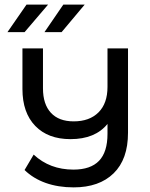

<svg xmlns="http://www.w3.org/2000/svg" viewBox="-20 -698 653 835"><path d="M536.7 -487.6H447.5V-320.1C447.5 -272.3 434.4 -235.3 408.4 -209.3C382.3 -183.2 346.3 -170.2 300.3 -170.2C257.3 -170.2 224.4 -182.6 201.4 -207.4C178.4 -232.3 166.9 -267.7 166.9 -313.7V-487.6H77.6V-310.9C77.6 -242.2 96.2 -188.7 133.3 -150.4C170.4 -112 221.5 -92.9 286.5 -92.9C358.2 -92.9 411.9 -115 447.5 -159.1V-115.9C447.5 -63.1 435.2 -24 410.7 1.4C386.1 26.9 349 39.6 299.4 39.6C230.7 39.6 173 17.8 126.4 -25.7L86.8 41.4C112 66 142.7 84.7 178.8 97.6C215 110.4 255.5 116.9 300.3 116.9C374.5 116.9 432.5 96.5 474.2 55.7C515.9 14.9 536.7 -43.8 536.7 -120.5ZM95.3 -678 12.5 -558.4H87L189.1 -678ZM255.4 -678 173.5 -558.4H248L348.3 -678Z"/></svg>

Font: Montserrat Ace
Style: Regular
Weight: 500
Designer: Julieta Ulanovsky
Foundry: Julieta Ulanovsky
Version: Version 1